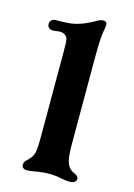

<svg xmlns="http://www.w3.org/2000/svg" viewBox="-108 -735 559 803"><g transform="rotate(15 172.0 -334.0)"><path d="M68 -10Q68 -16 72 -22Q76 -28 82 -33Q92 -43 97 -50Q106 -63 108.5 -80.5Q111 -98 111 -130V-508Q111 -544 109.5 -557Q108 -570 100 -577Q91 -586 73 -586Q68 -586 56 -584Q52 -583 44 -583Q33 -583 26.5 -589Q20 -595 20 -605Q20 -615 26.5 -621.5Q33 -628 47 -628Q77 -628 101 -630Q125 -632 151 -641Q170 -647 202 -664Q211 -670 220 -674Q229 -678 237 -678Q254 -678 254 -663Q254 -656 252 -646Q250 -636 249 -628Q244 -591 244 -528V-140Q244 -83 254 -60Q264 -38 284 -30Q304 -22 304 -10Q304 -1 296.5 4.5Q289 10 274 10Q262 10 240 6Q214 0 187 0Q156 0 124 6Q102 10 91 10Q68 10 68 -10Z"/></g></svg>

Font: Raigarh Medium
Style: Regular
Weight: 500
Designer: jaikishan Patel
Foundry: MagicType
Version: Version 1.000